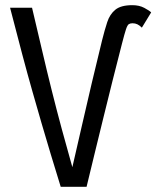

<svg xmlns="http://www.w3.org/2000/svg" viewBox="-20 -723 605 743"><path d="M215 0Q194 -68 176 -127.5Q158 -187 141 -245.5Q124 -304 105.5 -369Q87 -434 66 -513Q45 -592 19 -693H104Q124 -609 142.5 -529.5Q161 -450 180 -374Q199 -298 219 -224Q239 -150 260 -76Q278 -153 296.5 -235Q315 -317 335 -401Q355 -485 375 -567Q385 -607 395 -637.5Q405 -668 426.5 -685.5Q448 -703 492 -703Q519 -703 538.5 -692.5Q558 -682 565 -675L529 -616Q520 -625 511.5 -629Q503 -633 493 -633Q484 -633 478.5 -629.5Q473 -626 467.5 -609.5Q462 -593 452 -554Q434 -484 415.5 -410.5Q397 -337 379.5 -265Q362 -193 345.5 -126Q329 -59 315 0Z"/></svg>

Font: Ubuntu Sans Mono
Style: Regular
Weight: 400
Monospace: yes
Designer: Dalton Maag Ltd
Foundry: Dalton Maag Ltd
Version: Version 1.006